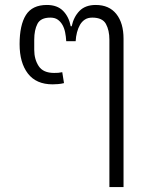

<svg xmlns="http://www.w3.org/2000/svg" viewBox="-20 -574 605 774"><path d="M421 -414Q421 -452 407 -477.5Q393 -503 352 -503Q334 -503 322 -495Q310 -487 302.5 -474Q295 -461 290.5 -444Q286 -427 285 -408H247Q246 -427 242.5 -444Q239 -461 231.5 -474Q224 -487 212.5 -495Q201 -503 183 -503Q144 -503 131 -478Q118 -453 118 -414V-373Q118 -335 136 -307.5Q154 -280 198 -280Q208 -280 215 -280.5Q222 -281 231 -283L238 -239Q227 -236 214 -235Q201 -234 192 -234Q126 -234 92.5 -277.5Q59 -321 59 -396Q59 -473 84.5 -513.5Q110 -554 169 -554Q211 -554 234.5 -530Q258 -506 265 -468H269Q277 -506 300.5 -530Q324 -554 366 -554Q420 -554 449 -517.5Q478 -481 478 -418V180H421Z"/></svg>

Font: IBM Plex Sans Thai Light
Style: Regular
Weight: 300
Designer: Mike Abbink, Paul van der Laan, Pieter van Rosmalen, Ben Mitchell, Mark Frömberg
Foundry: Bold Monday
Version: Version 1.2